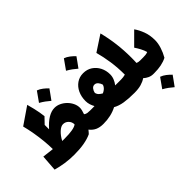

<svg xmlns="http://www.w3.org/2000/svg" viewBox="-162 -1526 2421 2421"><g transform="rotate(-45 1049.0 -315.0)"><path d="M573.2 -580.6Q616.2 -580.6 656.7 -561.5Q697.3 -542.5 730 -510Q762.7 -477.5 782 -437Q801.3 -396.5 801.3 -354Q801.3 -335.4 795.4 -311.3Q789.6 -287.1 779.8 -259.8Q798.8 -244.6 821.5 -241.7Q844.2 -238.8 867.2 -238.8H867.7V0H867.2Q805.2 0 761 -19.5Q716.8 -39.1 681.6 -83.5Q672.4 -71.3 662.8 -60.1Q653.3 -48.8 643.6 -39.1Q528.3 15.1 334.5 15.1Q248.5 15.1 172.4 3.7Q96.2 -7.8 23.4 -28.3L39.1 -245.1Q81.1 -239.7 118.9 -235.4Q156.7 -231 190.9 -227.1Q190.4 -296.4 182.6 -376.2Q174.8 -456.1 160.6 -537.6Q146.5 -619.1 127.4 -692.9L356.9 -850.1Q372.1 -794.9 382.1 -752.7Q392.1 -710.4 398.7 -673.1Q405.3 -635.7 410.2 -595.2L333.5 -515.6V-437Q460 -580.6 573.2 -580.6ZM502.9 -358.9Q466.3 -358.9 422.9 -318.8Q379.4 -278.8 346.7 -215.8Q357.9 -215.3 368.9 -215.3Q379.9 -215.3 390.6 -215.3Q556.6 -215.3 605 -253.4Q605 -297.4 575.2 -328.1Q545.4 -358.9 502.9 -358.9ZM571.3 -892.6Q608.9 -878.9 641.6 -853.5Q674.3 -828.1 701.7 -799.3Q679.2 -767.6 656 -735.4Q632.8 -703.1 608.4 -669.9Q580.1 -694.8 548.3 -718Q516.6 -741.2 479 -762.2Q527.3 -829.1 571.3 -892.6Z M1137.2 -634.3Q1206.5 -634.3 1258.5 -599.9Q1310.5 -565.4 1339.6 -508.3Q1368.7 -451.2 1368.7 -382.8Q1368.7 -343.3 1353.8 -306.6Q1338.9 -270 1314.5 -239.3Q1336.4 -238.8 1366.9 -238.8Q1397.5 -238.8 1418.9 -238.8H1419.4V0H1418.9Q1314.5 0 1239.7 -12Q1165 -23.9 1110.4 -55.2Q1005.4 0 867.7 0Q856 0 850.1 -8.3Q844.2 -16.6 844.2 -41V-197.8Q844.2 -222.2 850.1 -230.5Q856 -238.8 867.7 -238.8Q887.2 -238.8 909.9 -238.8Q932.6 -238.8 945.8 -239.3Q930.7 -265.6 920.4 -297.6Q910.2 -329.6 910.2 -363.8Q910.2 -440.9 939 -502Q967.8 -563 1019 -598.6Q1070.3 -634.3 1137.2 -634.3ZM1135.7 -431.6Q1108.4 -431.6 1089.8 -407.5Q1071.3 -383.3 1066.4 -354Q1072.8 -325.7 1091.3 -308.1Q1109.9 -290.5 1133.8 -277.8Q1162.1 -290.5 1181.6 -308.3Q1201.2 -326.2 1211.4 -354.5Q1204.6 -382.8 1184.6 -407.2Q1164.6 -431.6 1135.7 -431.6ZM1099.1 -938.5Q1136.7 -924.8 1169.4 -899.4Q1202.1 -874 1229.5 -845.2Q1207 -813.5 1183.8 -781.2Q1160.6 -749 1136.2 -715.8Q1107.9 -740.7 1076.2 -763.9Q1044.4 -787.1 1006.8 -808.1Q1055.2 -875 1099.1 -938.5Z M1646.5 -834Q1707 -597.7 1707 -346.2Q1707 -322.3 1706.5 -298.1Q1706.1 -273.9 1704.6 -249.5Q1727.5 -238.8 1757.8 -238.8H1758.3V0H1757.8Q1719.7 0 1687 -15.1Q1654.3 -30.3 1628.4 -54.2Q1591.3 -28.8 1541.3 -14.4Q1491.2 0 1419.4 0Q1407.7 0 1401.9 -8.3Q1396 -16.6 1396 -41V-197.8Q1396 -222.2 1401.9 -230.5Q1407.7 -238.8 1419.4 -238.8Q1459.5 -238.8 1496.6 -249Q1496.6 -375.5 1480 -487.1Q1463.4 -598.6 1436.5 -696.3Z M1792 84.5Q1829.6 98.1 1862.3 123.5Q1895 148.9 1922.4 177.7Q1899.9 209.5 1876.7 241.7Q1853.5 273.9 1829.1 307.1Q1800.8 282.2 1769 259Q1737.3 235.8 1699.7 214.8Q1748 147.9 1792 84.5ZM1758.3 0Q1746.6 0 1740.7 -8.3Q1734.9 -16.6 1734.9 -41V-197.8Q1734.9 -222.2 1740.7 -230.5Q1746.6 -238.8 1758.3 -238.8H1814.9Q1839.8 -238.8 1859.1 -241.2Q1878.4 -243.7 1897 -251Q1887.7 -289.6 1865.2 -331.5Q1842.8 -373.5 1820.3 -406.2L1983.9 -569.8Q2020 -519.5 2047.1 -448Q2074.2 -376.5 2074.2 -287.1Q2074.2 -231.9 2053.7 -167.7Q2033.2 -103.5 2000 -46.4Q1954.1 -22.5 1897.9 -11.2Q1841.8 0 1775.9 0Z"/></g></svg>

Font: Pinar-DS1-FD Black
Style: Regular
Weight: 900
Designer: Amin Abedi
Version: Version 2.000